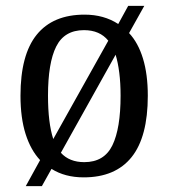

<svg xmlns="http://www.w3.org/2000/svg" viewBox="-20 -596 576 656"><path d="M117 -49Q85 -83 67.5 -138Q50 -193 50 -269Q50 -409 105.5 -477.5Q161 -546 269 -546Q335 -546 384 -514L418 -576H473L421 -483Q452 -450 468.5 -396Q485 -342 485 -269Q485 -128 429.5 -59Q374 10 266 10Q202 10 156 -19L123 40H68ZM350 -457Q321 -493 267 -493Q200 -493 172 -437Q144 -381 144 -269Q144 -176 162 -121ZM268 -42Q336 -42 364 -99.5Q392 -157 392 -269Q392 -312 387.5 -347.5Q383 -383 375 -409L188 -74Q217 -42 268 -42Z"/></svg>

Font: Noto Serif Hebrew SemiCondensed
Style: Regular
Weight: 400
Width: 4
Designer: Monotype Design Team
Foundry: Monotype Imaging Inc.
Version: Version 2.004; ttfautohint (v1.8.4.7-5d5b)